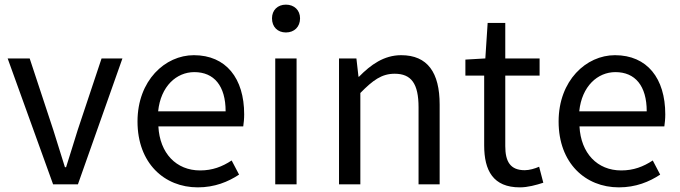

<svg xmlns="http://www.w3.org/2000/svg" viewBox="-20 -795 2931 828"><path d="M209 0H316L508 -543H418L315 -234C299 -181 281 -126 265 -74H260C244 -126 227 -181 210 -234L108 -543H13Z M833 13C906 13 964 -11 1011 -42L979 -103C938 -76 896 -60 843 -60C740 -60 669 -134 663 -250H1029C1031 -264 1033 -282 1033 -302C1033 -457 955 -557 816 -557C692 -557 573 -448 573 -271C573 -92 688 13 833 13ZM662 -315C673 -423 741 -484 818 -484C903 -484 953 -425 953 -315Z M1167 0H1259V-543H1167ZM1213 -655C1249 -655 1274 -679 1274 -716C1274 -751 1249 -775 1213 -775C1177 -775 1153 -751 1153 -716C1153 -679 1177 -655 1213 -655Z M1442 0H1534V-394C1588 -449 1626 -477 1682 -477C1754 -477 1785 -434 1785 -332V0H1876V-344C1876 -482 1824 -557 1710 -557C1636 -557 1579 -516 1528 -464H1526L1517 -543H1442Z M2222 13C2256 13 2292 3 2323 -7L2305 -76C2287 -68 2263 -61 2243 -61C2180 -61 2159 -99 2159 -165V-469H2307V-543H2159V-696H2083L2073 -543L1987 -538V-469H2068V-168C2068 -59 2107 13 2222 13Z M2649 13C2722 13 2780 -11 2827 -42L2795 -103C2754 -76 2712 -60 2659 -60C2556 -60 2485 -134 2479 -250H2845C2847 -264 2849 -282 2849 -302C2849 -457 2771 -557 2632 -557C2508 -557 2389 -448 2389 -271C2389 -92 2504 13 2649 13ZM2478 -315C2489 -423 2557 -484 2634 -484C2719 -484 2769 -425 2769 -315Z"/></svg>

Font: Noto Sans CJK JP
Style: Regular
Weight: 400
Designer: Ryoko NISHIZUKA 西塚涼子 (kana, bopomofo & ideographs); Paul D. Hunt (Latin, Greek & Cyrillic); Sandoll Communications 산돌커뮤니
Foundry: Adobe
Version: Version 2.004;hotconv 1.0.118;makeotfexe 2.5.65603